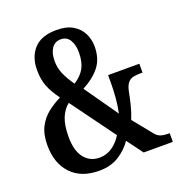

<svg xmlns="http://www.w3.org/2000/svg" viewBox="-132 -836 901 959"><g transform="rotate(-20 318.5 -357.0)"><path d="M234 10Q139 10 86 -46Q33 -102 33 -198Q33 -256 53 -294.5Q73 -333 105 -358Q137 -383 174 -401Q142 -445 127.5 -482Q113 -519 113 -569Q113 -638 152 -681Q191 -724 272 -724Q325 -724 358.5 -704Q392 -684 408 -651.5Q424 -619 424 -582Q424 -519 393 -477.5Q362 -436 299 -402L423 -225Q431 -261 434.5 -303Q438 -345 438 -382V-424H604V-377H592Q574 -377 557 -374Q540 -371 527.5 -358Q515 -345 508 -314Q502 -281 493 -245Q484 -209 470 -174L551 -74Q564 -57 581 -51.5Q598 -46 620 -46H628V0H473L410 -85Q384 -46 340 -18Q296 10 234 10ZM266 -441Q305 -466 322.5 -498.5Q340 -531 340 -581Q340 -621 324 -647Q308 -673 277 -673Q245 -673 228 -648Q211 -623 211 -580Q211 -544 225 -512Q239 -480 266 -441ZM258 -51Q297 -51 327.5 -73Q358 -95 377 -127L206 -361Q178 -339 162.5 -301Q147 -263 147 -201Q147 -127 177.5 -89Q208 -51 258 -51Z"/></g></svg>

Font: Noto Serif Myanmar ExtraCondensed SemiBold
Style: Regular
Weight: 600
Width: 2
Designer: Ben Mitchell and the Monotype Design Team
Foundry: Monotype Imaging Inc.
Version: Version 2.106; ttfautohint (v1.8.4.7-5d5b)